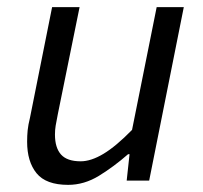

<svg xmlns="http://www.w3.org/2000/svg" viewBox="-20 -506 568 538"><path d="M398 0H335L343 -74H339Q299 -39 257.5 -13.5Q216 12 171 12Q109 12 82.5 -20.5Q56 -53 56 -109Q56 -126 57.5 -141Q59 -156 64 -176L126 -486H203L142 -186Q138 -166 136 -154Q134 -142 134 -129Q134 -92 151 -73Q168 -54 206 -54Q235 -54 270 -75Q305 -96 350 -142L419 -486H495Z"/></svg>

Font: mr_Source Sans Pro
Style: Italic
Weight: 400
Italic angle: -11°
Designer: Paul D. Hunt
Foundry: Adobe Systems Incorporated
Version: Version 1.036;July 10, 2024;FontCreator 11.5.0.2430 64-bit